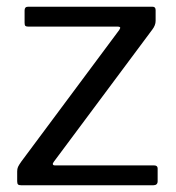

<svg xmlns="http://www.w3.org/2000/svg" viewBox="-20 -550 522 570"><path d="M31 -12V-41Q31 -49 33.5 -54.5Q36 -60 43 -70L334 -461L337 -467Q337 -471 329 -471H64Q58 -471 55.5 -473Q53 -475 53 -482V-519Q53 -530 63 -530H433Q442 -530 442 -520V-488Q442 -475 432 -462L140 -70Q136 -65 137 -62Q138 -59 143 -59H437Q448 -59 448 -50V-12Q448 0 435 0H43Q36 0 33.5 -2.5Q31 -5 31 -12Z"/></svg>

Font: Libre Franklin
Style: Regular
Weight: 400
Designer: Pablo Impallari, Rodrigo Fuenzalida
Foundry: Impallari Type
Version: Version 1.002; ttfautohint (v1.5)